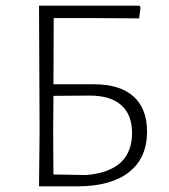

<svg xmlns="http://www.w3.org/2000/svg" viewBox="-20 -659 599 679"><path d="M118 0 120 -194 118 -639H473L477 -633L472 -594L319 -595H170L169 -361H311Q404 -361 452 -318Q500 -275 500 -194Q500 -100 436 -50Q372 0 253 0ZM168 -197 169 -42 286 -40Q447 -54 447 -189Q447 -253 409 -287Q371 -321 297 -321L169 -320Z"/></svg>

Font: Alegreya Sans Light
Style: Regular
Weight: 300
Designer: Juan Pablo del Peral
Foundry: Huerta Tipografica
Version: Version 2.007